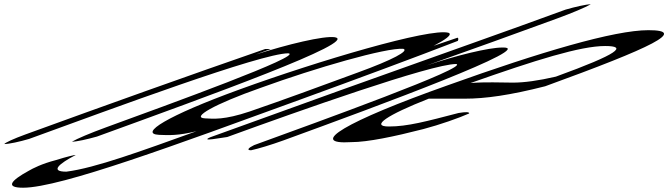

<svg xmlns="http://www.w3.org/2000/svg" viewBox="-56 -640 3122 897"><path d="M63 -12C8 8 -31 26 -36 33C-14 33 36 22 80 9C465 -131 1164 -391 1291 -391C1367 -382 738 -154 439 -45C365 -18 304 8 280 22C302 22 351 11 397 -2C925 -194 1621 -445 1509 -466C1456 -474 1285 -432 1138 -385L1209 -411H1183C831 -289 428 -145 63 -12Z M1063 -222C722 -98 592 -15 687 -10C733 -8 777 -6 862 -27C606 65 389 145 254 162C176 162 219 125 298 84C295 83 259 91 205 108C139 125 97 147 78 158C-6 204 -33 237 52 237C227 237 776 33 1342 -173C1614 -272 1879 -370 2083 -449C2086 -456 2086 -461 2082 -464L1970 -426C2022 -453 2061 -479 2039 -487C1953 -510 1434 -357 1063 -222ZM1163 -230C1419 -323 1748 -418 1828 -412C1857 -403 1780 -361 1615 -301C1419 -229 1284 -179 1110 -119C991 -79 941 -85 902 -87C835 -90 944 -153 1163 -230Z M927 1C874 24 981 3 1006 0C1338 -121 1959 -341 2075 -341C2143 -328 1433 -72 1131 38C1104 51 1095 62 1117 62C1150 55 1210 37 1268 16C1724 -150 2462 -423 2291 -418C2228 -418 2075 -381 1937 -334C2180 -420 2331 -475 2545 -553C2619 -580 2680 -606 2704 -620C2683 -620 2631 -608 2586 -595C2432 -539 2328 -501 2170 -445C1697 -277 1374 -161 927 1Z M2037 -242C1557 -72 1377 37 1586 24C1661 24 1786 -2 1922 -37C1998 -57 2089 -89 2136 -110C2137 -117 2121 -118 2086 -112C1936 -73 1848 -49 1761 -49C1673 -49 1751 -102 1947 -179H2116C2211 -179 2326 -195 2491 -237C2997 -421 3156 -499 2973 -499C2814 -499 2469 -397 2037 -242ZM2142 -252C2448 -360 2656 -425 2771 -425C2875 -425 2838 -390 2541 -282C2459 -263 2393 -254 2340 -254C2277 -254 2218 -258 2142 -252Z"/></svg>

Font: Snowfall
Style: UltraObl
Weight: 400
Designer: Jasper
Foundry: Cannot Into Space Fonts
Version: Version 0.9